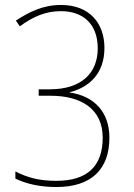

<svg xmlns="http://www.w3.org/2000/svg" viewBox="-20 -744 540 774"><path d="M207 10C351 10 421 -64 421 -189C421 -292 360 -357 261 -371V-372C342 -393 401 -449 401 -551C401 -649 342 -724 226 -724C153 -724 98 -696 44 -661L60 -638C114 -677 163 -699 226 -699C311 -699 374 -651 374 -549C374 -450 309 -384 181 -384H136V-358H184C307 -358 394 -305 394 -189C394 -74 332 -15 207 -15C139 -15 90 -28 42 -53V-24C89 -1 147 10 207 10Z"/></svg>

Font: Noto Sans Devanagari SemiCondensed Thin
Style: Regular
Weight: 100
Width: 4
Designer: Jelle Bosma - Monotype Design Team
Foundry: Monotype Imaging Inc.
Version: Version 2.004